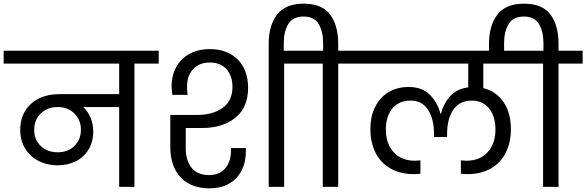

<svg xmlns="http://www.w3.org/2000/svg" viewBox="-47 -1016 3188 1044"><path d="M816 -670H684V0H601V-434H406Q431 -410 445.5 -376Q460 -342 460 -301Q460 -245 434.5 -203Q409 -161 365 -139Q321 -117 266 -117Q209 -117 162.5 -141Q116 -165 89.5 -208.5Q63 -252 63 -310Q63 -370 90.5 -414Q118 -458 165.5 -481Q213 -504 273 -504H601V-670H-27V-740H816ZM267 -188Q322 -188 357.5 -222.5Q393 -257 393 -311Q393 -364 357.5 -399Q322 -434 267 -434Q211 -434 175 -399.5Q139 -365 139 -310Q139 -256 174.5 -222Q210 -188 267 -188Z M963 -320V-210Q963 -144 994.5 -104Q1026 -64 1090 -64Q1146 -64 1177.5 -100.5Q1209 -137 1209 -198V-211H1290V-197Q1290 -102 1237 -47Q1184 8 1092 8Q990 8 934.5 -52.5Q879 -113 879 -216V-391H1025Q1110 -391 1163.5 -429.5Q1217 -468 1217 -543Q1217 -605 1184 -640.5Q1151 -676 1094 -676Q1037 -676 1003.5 -640.5Q970 -605 970 -544Q970 -523 973 -500H890Q886 -532 886 -546Q886 -606 911.5 -652Q937 -698 984 -723.5Q1031 -749 1094 -749Q1188 -749 1245 -693Q1302 -637 1302 -538Q1302 -432 1233 -376Q1164 -320 1053 -320ZM1630 -740V-670H1498V0H1414V-740Z M1923 -740V-670H1792V0H1708V-670H1576V-740H1710V-782Q1710 -844 1686 -885Q1662 -926 1604 -926Q1545 -926 1520.5 -885Q1496 -844 1496 -782V-720H1414V-778Q1414 -877 1459.5 -936.5Q1505 -996 1604 -996Q1704 -996 1748 -937Q1792 -878 1792 -778V-740Z M2581 -670V-537Q2650 -520 2690.5 -461.5Q2731 -403 2731 -314Q2731 -243 2704 -187.5Q2677 -132 2623 -100.5Q2569 -69 2493 -69Q2485 -69 2459 -71V-144Q2481 -142 2488 -142Q2563 -142 2605 -189Q2647 -236 2647 -312Q2647 -381 2613.5 -425Q2580 -469 2517 -469Q2452 -469 2418 -419.5Q2384 -370 2384 -286V-271H2313V-286Q2313 -369 2280.5 -419Q2248 -469 2186 -469Q2121 -469 2086 -425.5Q2051 -382 2051 -312Q2051 -236 2093 -189Q2135 -142 2210 -142Q2219 -142 2239 -144V-71Q2213 -69 2205 -69Q2129 -69 2075 -100.5Q2021 -132 1994 -187.5Q1967 -243 1967 -314Q1967 -384 1993.5 -436Q2020 -488 2067 -515.5Q2114 -543 2175 -543Q2248 -543 2290 -501Q2332 -459 2348 -398H2351Q2365 -453 2401 -493Q2437 -533 2499 -541V-670H1870V-740H2827V-670Z M3121 -740V-670H2990V0H2906V-670H2774V-740H2908V-782Q2908 -844 2884 -885Q2860 -926 2802 -926Q2743 -926 2718.5 -885Q2694 -844 2694 -782V-720H2612V-778Q2612 -877 2657.5 -936.5Q2703 -996 2802 -996Q2902 -996 2946 -937Q2990 -878 2990 -778V-740Z"/></svg>

Font: Fz Poppins
Style: Regular
Weight: 400
Designer: Ninad Kale (Devanagari), Jonny Pinhorn (Latin)
Foundry: Indian Type Foundry
Version: Vit hóa bi Vntype.Com & FontZin.Com